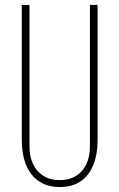

<svg xmlns="http://www.w3.org/2000/svg" viewBox="-20 -749 482 775"><path d="M221 6Q183 6 154.5 -7.5Q126 -21 106.5 -46Q87 -71 77.5 -106Q68 -141 68 -185V-729H99V-157Q99 -117 113.5 -86.5Q128 -56 155.5 -39Q183 -22 221 -22Q260 -22 287 -39Q314 -56 328.5 -86.5Q343 -117 343 -157V-729H374V-185Q374 -127 357 -84Q340 -41 306 -17.5Q272 6 221 6Z"/></svg>

Font: Hubot Sans Condensed ExtraLight
Style: Regular
Weight: 200
Width: 3
Designer: Deni Anggara
Foundry: GitHub, Inc., Subsidiary of Microsoft Corporation
Version: Version 2.000